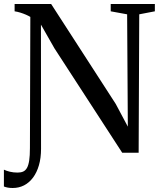

<svg xmlns="http://www.w3.org/2000/svg" viewBox="-56 -763 805 959"><path d="M7.5 176Q-6.5 176 -17.2 174Q-28 172 -36.5 168.5V84.5Q-24 90.5 -6.2 94.8Q11.5 99 32 99Q48 99 59.5 94Q71 89 78.5 76Q86 63 89.8 39Q93.5 15 93.5 -23.5L95.5 -678.5Q86.5 -684 73.2 -689.8Q60 -695.5 45.5 -700Q31 -704.5 17 -706.5V-743H199.5L522 -244L582.5 -130.5L579 -691.5L497 -706.5V-743H717.5V-706.5L639.5 -691.5L636.5 0H554.5L216 -521.5L148.5 -640L149 -20Q149 26 138.5 62.2Q128 98.5 109 124Q90 149.5 64.2 162.8Q38.5 176 7.5 176Z"/></svg>

Font: Merriweather 72pt
Style: Regular
Weight: 400
Version: Version 2.100